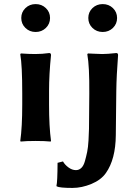

<svg xmlns="http://www.w3.org/2000/svg" viewBox="-20 -696 674 948"><path d="M436.5 -558.1Q416 -578.1 416 -607.2Q416 -636.2 436.5 -656Q457 -675.8 487.1 -675.8Q517.1 -675.8 537.6 -656Q558.1 -636.2 558.1 -607.2Q558.1 -578.1 537.6 -558.1Q517.1 -538.1 487.1 -538.1Q457 -538.1 436.5 -558.1ZM420.9 -234.9Q421.9 -368.7 411.1 -428.2L414.1 -432.1Q418.9 -432.1 444.6 -430.7Q470.2 -429.2 484.9 -429.2Q509.8 -429.2 554.2 -434.1Q563 -434.1 563 -423.8Q555.2 -322.8 554.2 -246.1L551.8 -28.8Q550.8 90.3 502.9 158.2Q479 192.4 431.4 212.2Q383.8 231.9 337.9 231.9Q273.9 231.9 259.8 224.1L258.8 221.2Q263.7 203.1 264.2 107.9L291 101.1Q299.8 117.2 317.9 130.6Q335.9 144 355 144Q370.1 144 381.6 133.1Q393.1 122.1 399.4 99.1Q405.8 76.2 410.4 54.2Q415 32.2 417 -2.9Q418.9 -38.1 419.4 -59.6Q419.9 -81.1 419.9 -116.2ZM105.5 -558.1Q85 -578.1 85 -607.2Q85 -636.2 105.5 -656Q126 -675.8 156 -675.8Q186 -675.8 206.5 -656Q227.1 -636.2 227.1 -607.2Q227.1 -578.1 206.5 -558.1Q186 -538.1 156 -538.1Q126 -538.1 105.5 -558.1ZM89.8 -234.9Q89.8 -374 80.1 -428.2L83 -432.1Q124 -429.2 153.8 -429.2Q189 -429.2 223.1 -434.1Q231.9 -434.1 231.9 -423.8Q222.2 -328.6 222.2 -246.1V-180.2Q222.2 -71.3 231.9 0L230 2.9Q202.1 0 155.8 0Q108.9 0 82 2.9L80.1 0Q89.8 -67.9 89.8 -180.2Z"/></svg>

Font: Linux Biolinum O
Style: Bold
Weight: 700
Designer: Philipp H. Poll
Foundry: Philipp H. Poll
Version: Version 1.3.2